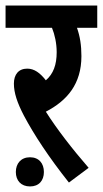

<svg xmlns="http://www.w3.org/2000/svg" viewBox="-20 -642 370 691"><path d="M299 -38C240 -106 185 -177 145 -240C222 -280 273 -340 273 -440C273 -479 268 -511 257 -542H330V-622H0V-542H167C177 -518 184 -486 184 -454C184 -409 172 -376 145 -353C124 -380 103 -395 78 -395C47 -395 30 -374 30 -341C30 -308 42 -272 66 -226C102 -158 155 -77 228 15ZM37 -23C37 8 56 29 88 29C120 29 138 8 138 -23C138 -54 120 -76 88 -76C56 -76 37 -54 37 -23Z"/></svg>

Font: Noto Sans Devanagari ExtraCondensed Medium
Style: Regular
Weight: 500
Width: 2
Designer: Jelle Bosma - Monotype Design Team
Foundry: Monotype Imaging Inc.
Version: Version 2.004